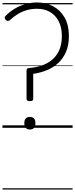

<svg xmlns="http://www.w3.org/2000/svg" viewBox="-20 -1035 608 1555"><path d="M222 -216Q208 -216 201.5 -220.5Q195 -225 195 -236V-463Q195 -474 200 -479Q205 -484 215 -484Q269 -488 317 -504Q365 -520 402 -551Q439 -582 460 -629.5Q481 -677 481 -743Q481 -814 455 -863.5Q429 -913 384 -938.5Q339 -964 280 -964Q236 -964 197.5 -953Q159 -942 125 -921.5Q91 -901 60 -872Q52 -866 44 -865.5Q36 -865 27 -874Q18 -883 18 -891.5Q18 -900 25 -906Q57 -939 97.5 -963.5Q138 -988 185 -1001.5Q232 -1015 280 -1015Q353 -1015 411.5 -983.5Q470 -952 504 -891.5Q538 -831 538 -742Q538 -670 515 -616Q492 -562 452 -525Q412 -488 359.5 -466.5Q307 -445 249 -437V-235Q249 -225 243 -220.5Q237 -216 222 -216ZM222 14Q200 14 188.5 1Q177 -12 177 -37Q177 -63 188.5 -75.5Q200 -88 222 -88Q244 -88 255.5 -75.5Q267 -63 267 -37Q267 -12 255.5 1Q244 14 222 14ZM0 490H568V500H0ZM0 -20H568V0H0ZM0 -505H568V-500H0ZM0 -1010H568V-1000H0Z"/></svg>

Font: Playwrite NG Modern Guides
Style: Regular
Weight: 400
Designer: Veronika Burian, José Scaglione
Foundry: TypeTogether
Version: Version 1.003